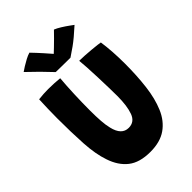

<svg xmlns="http://www.w3.org/2000/svg" viewBox="-266 -1015 1137 1137"><g transform="rotate(-45 303.0 -446.0)"><path d="M297 15.5Q207.5 15.5 156.8 -24.5Q106 -64.5 81.5 -138.5Q58.5 -205 52.8 -300Q47 -395 47 -515.5Q47 -552 48.2 -594.8Q49.5 -637.5 51 -671Q71.5 -673.5 92.5 -674.8Q113.5 -676 132.5 -676Q157.5 -676 182.8 -674.5Q208 -673 227.5 -671Q222.5 -614.5 219.8 -544.8Q217 -475 217 -411Q217 -360.5 219.8 -322Q222.5 -283.5 229.5 -256Q248 -176 307 -176Q356.5 -176 374.5 -225.8Q392.5 -275.5 392.5 -357.5Q392.5 -382 391.5 -425Q390.5 -468 388.8 -515.5Q387 -563 384.8 -603.5Q382.5 -644 380 -664.5Q400 -664.5 426.2 -662.8Q452.5 -661 478.2 -658.8Q504 -656.5 523 -654.2Q542 -652 547.5 -650.5Q553.5 -610.5 556.8 -560.8Q560 -511 560 -461Q560 -361 549.5 -274.5Q539 -188 511.2 -122.8Q483.5 -57.5 431.5 -21Q379.5 15.5 297 15.5ZM405 -901Q422 -894.5 445.2 -880Q468.5 -865.5 487.2 -851.8Q506 -838 511 -834.5Q452 -780.5 412.2 -752.2Q372.5 -724 356.5 -714Q345.5 -714 322.5 -714.2Q299.5 -714.5 274.8 -714.8Q250 -715 234.5 -715.5Q202.5 -750 169.8 -782.8Q137 -815.5 100.5 -850Q111 -857.5 129.2 -869Q147.5 -880.5 167.8 -891.2Q188 -902 205.5 -907Q235.5 -876 263.2 -844.8Q291 -813.5 302.5 -800Q312 -808.5 329.8 -825.8Q347.5 -843 367.8 -863Q388 -883 405 -901Z"/></g></svg>

Font: Grandstander
Style: Bold
Weight: 700
Designer: Tyler Finck
Foundry: Etcetera Type Co
Version: Version 1.200; ttfautohint (v1.8.3)